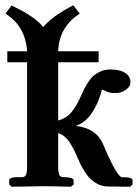

<svg xmlns="http://www.w3.org/2000/svg" viewBox="-20 -709 527 730"><path d="M201.2 -71.8Q201.2 -52.2 205.8 -43.7Q210.4 -35.2 222.2 -35.2H230Q242.7 -35.2 251.2 -32Q259.8 -28.8 259.8 -22.9V-7.8L250 1Q179.2 -1 141.1 -1L23.9 1L15.1 -7.8V-22.9Q15.1 -35.2 43.9 -35.2H63Q74.7 -35.2 78.9 -44.4Q83 -53.7 83 -75.2V-472.2H7.8V-514.2H83Q77.1 -608.9 1 -657.2L23.9 -688Q114.7 -645.5 144 -606Q179.2 -647.9 258.8 -689L283.2 -657.2Q204.6 -606.9 201.2 -514.2H355V-472.2H201.2V-251Q231.9 -258.8 251.5 -282.2Q271 -305.7 287.1 -342.8Q295.9 -362.3 300.8 -371.8Q305.7 -381.3 316.4 -397.9Q327.1 -414.6 337.4 -422.9Q347.7 -431.2 363.8 -438Q379.9 -444.8 398.9 -444.8Q437 -444.8 456.5 -431.4Q476.1 -418 476.1 -397Q476.1 -380.4 458.7 -367.7Q441.4 -355 417 -355Q393.6 -355 377 -365.2Q374.5 -366.2 370.8 -367.4Q367.2 -368.7 366.2 -369.1Q369.6 -367.2 352.1 -321.8Q338.4 -290 319.3 -266.1Q300.3 -242.2 268.1 -230Q345.7 -222.2 372.1 -160.2Q425.3 -35.2 443.8 -35.2H452.1Q483.9 -35.2 483.9 -22.9V-7.8L475.1 1L388.2 0Q369.1 -0.5 352.3 -9Q335.4 -17.6 324.5 -28.1Q313.5 -38.6 302 -56.9Q290.5 -75.2 285.6 -85.4Q280.8 -95.7 272.9 -113.8Q256.8 -151.4 241.2 -172.9Q225.1 -195.3 201.2 -203.1Z"/></svg>

Font: Linux Libertine G
Style: Semibold
Weight: 600
Designer: Philipp H. Poll
Foundry: Philipp H. Poll
Version: Version 5.1.1